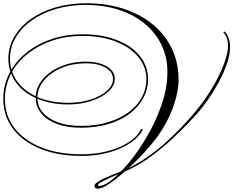

<svg xmlns="http://www.w3.org/2000/svg" viewBox="-49 -941 1423 1171"><path d="M1160 -256Q1096 -184 1023.5 -114.5Q951 -45 872.5 12.5Q794 70 712 105Q661 151 616.5 180.5Q572 210 547 210Q527 210 527 192Q527 182 544.5 170Q562 158 588 146Q614 134 641.5 123Q669 112 689 104Q727 66 766 14.5Q805 -37 841 -98Q897 -190 934.5 -296Q972 -402 972 -503Q972 -593 935.5 -668Q899 -743 832.5 -797.5Q766 -852 674.5 -881.5Q583 -911 472 -911Q375 -911 291 -886Q207 -861 144.5 -816.5Q82 -772 47 -712.5Q12 -653 12 -583Q12 -548 21 -517Q60 -581 124.5 -629.5Q189 -678 273 -705Q357 -732 454 -732Q573 -732 663 -697Q753 -662 803.5 -600Q854 -538 854 -456Q854 -399 826.5 -346Q799 -293 746.5 -251.5Q694 -210 617.5 -186Q541 -162 443 -162Q361 -162 299 -185Q237 -208 203 -249Q169 -290 169 -343Q58 -394 19 -492Q-19 -420 -19 -338Q-19 -236 39.5 -160Q98 -84 203 -42Q308 0 447 0Q535 0 609 -19.5Q683 -39 736 -73.5Q789 -108 812 -154L822 -151Q798 -103 743 -67Q688 -31 612 -10.5Q536 10 447 10Q305 10 197.5 -33.5Q90 -77 30.5 -155.5Q-29 -234 -29 -338Q-29 -383 -18 -425Q-7 -467 14 -505Q2 -542 2 -583Q2 -655 38 -716.5Q74 -778 138 -824Q202 -870 288.5 -895.5Q375 -921 475 -921Q601 -921 704.5 -887.5Q808 -854 883 -792Q958 -730 999 -644.5Q1040 -559 1040 -456Q1040 -404 1024 -342.5Q1008 -281 977 -217.5Q946 -154 901 -94Q866 -49 823 -2.5Q780 44 736 84Q852 26 955.5 -66.5Q1059 -159 1145 -263Q1205 -336 1249 -411Q1293 -486 1317.5 -552.5Q1342 -619 1342 -664Q1342 -688 1333.5 -710.5Q1325 -733 1313 -743L1320 -749Q1336 -736 1345 -710Q1354 -684 1354 -654Q1354 -605 1333.5 -548Q1313 -491 1282.5 -435Q1252 -379 1219 -332.5Q1186 -286 1160 -256ZM365 -304Q313 -304 266 -313Q219 -322 179 -339Q181 -289 214.5 -252Q248 -215 307 -194Q366 -173 443 -173Q537 -173 611.5 -196Q686 -219 738 -258.5Q790 -298 817 -349Q844 -400 844 -456Q844 -534 794 -594Q744 -654 656 -688Q568 -722 454 -722Q357 -722 273.5 -694.5Q190 -667 126 -618Q62 -569 25 -504Q42 -455 79 -417Q116 -379 169 -354Q172 -412 213.5 -460Q255 -508 323.5 -536.5Q392 -565 474 -565Q553 -565 602 -536Q651 -507 651 -460Q651 -418 612 -382.5Q573 -347 508.5 -325.5Q444 -304 365 -304ZM474 -555Q394 -555 328 -527.5Q262 -500 221.5 -453Q181 -406 179 -349Q219 -332 266 -323Q313 -314 366 -314Q442 -314 504 -334Q566 -354 603 -387Q640 -420 640 -460Q640 -503 594 -529Q548 -555 474 -555ZM548 187Q548 193 558 193Q577 193 607 174.5Q637 156 671 122Q615 146 589 159Q563 172 555.5 178Q548 184 548 187Z"/></svg>

Font: Ballet 16pt
Style: Regular
Weight: 400
Designer: Maximiliano R. Sproviero
Foundry: Omnibus-Type
Version: Version 1.100; ttfautohint (v1.8.3)